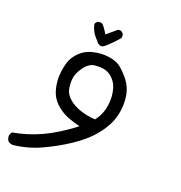

<svg xmlns="http://www.w3.org/2000/svg" viewBox="-125 -367 737 783"><g transform="rotate(20 243.0 25.0)"><path d="M13.7 320.3Q1 319.3 -6.8 312.5Q-14.6 302.7 -13.7 287.1L-6.8 273.4Q55.7 262.7 114.7 235.8Q173.8 209 244.1 155.3Q213.9 148.4 185.5 136.7Q157.2 125 133.8 102.5Q110.4 80.1 102.1 47.4Q93.8 14.6 96.2 -15.6Q98.6 -45.9 106.4 -70.8Q114.3 -95.7 137.2 -118.2Q160.2 -140.6 194.3 -147.9Q228.5 -155.3 256.8 -151.4Q285.2 -147.5 301.8 -138.2Q318.4 -128.9 343.3 -101.1Q368.2 -73.2 376.5 -42.5Q384.8 -11.7 381.8 24.9Q378.9 61.5 364.7 93.3Q350.6 125 320.8 159.7Q291 194.3 241.2 227.5Q191.4 260.7 134.3 287.1Q77.1 313.5 13.7 320.3ZM293.9 107.4Q314.5 81.1 321.3 50.8Q328.1 20.5 325.7 -5.4Q323.2 -31.2 315.9 -48.3Q308.6 -65.4 294.4 -78.6Q280.3 -91.8 262.7 -96.7Q245.1 -101.6 218.8 -99.1Q192.4 -96.7 171.9 -67.4Q151.4 -38.1 149.9 -13.2Q148.4 11.7 153.3 31.2Q158.2 50.8 178.2 67.9Q198.2 85 228.5 95.2Q258.8 105.5 293.9 107.4ZM200.2 -187.5 191.4 -198.2Q165 -223.6 158.2 -257.8Q162.1 -267.6 171.9 -271.5H184.6Q194.3 -267.6 214.8 -232.4L257.8 -268.6H268.6Q278.3 -264.6 282.2 -254.9V-242.2Q270.5 -227.5 255.4 -212.4Q240.2 -197.3 228 -187Q215.8 -176.8 200.2 -187.5Z"/></g></svg>

Font: JasonHandwriting4
Style: Regular
Weight: 400
Version: Version 1.01.21